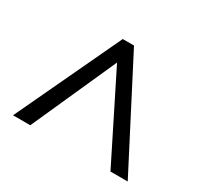

<svg xmlns="http://www.w3.org/2000/svg" viewBox="-104 -852 749 715"><g transform="rotate(30 271.0 -494.0)"><path d="M23.9 -269 235.8 -719.2H284.2L517.1 -269H442.9L261.2 -632.8L98.1 -269Z"/></g></svg>

Font: Sahel FD
Style: FD
Weight: 400
Foundry: Saber Rastikerdar (saber.rastikerdar@gmail.com)
Version: Version 3.3.1